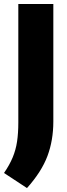

<svg xmlns="http://www.w3.org/2000/svg" viewBox="-42 -760 334 954"><path d="M92 174.5 -22 99.5Q5.5 59.5 21 22.2Q36.5 -15 42.8 -56.8Q49 -98.5 49 -151.5V-740H223V-156.5Q223 -63 193.8 15.2Q164.5 93.5 92 174.5Z"/></svg>

Font: Encode Sans Cnd XBd
Style: Regular
Weight: 800
Width: 3
Designer: Multiple Designers
Foundry: Impallari Type
Version: Version 3.002; ttfautohint (v1.8.3) -l 8 -r 50 -G 200 -x 14 